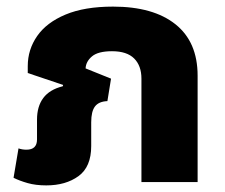

<svg xmlns="http://www.w3.org/2000/svg" viewBox="-20 -551 681 581"><path d="M120 10Q88 10 63.5 3Q39 -4 21 -13L36 -102Q47 -98 60 -98Q92 -98 92 -129V-189Q92 -229 111 -254.5Q130 -280 170 -290L171 -294L64 -330V-351Q64 -401 92.5 -442Q121 -483 178.5 -507Q236 -531 322 -531Q444 -531 511 -477.5Q578 -424 578 -322V0H408V-313Q408 -352 386 -374Q364 -396 319 -396Q277 -396 258.5 -380.5Q240 -365 239 -344L316 -313L305 -245Q279 -244 267.5 -229Q256 -214 256 -181V-109Q256 -46 217.5 -18Q179 10 120 10Z"/></svg>

Font: Noto Sans Thai UI ExtBd
Style: Regular
Weight: 800
Designer: Monotype Design Team
Foundry: Monotype Imaging Inc.
Version: Version 2.000